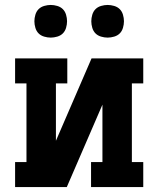

<svg xmlns="http://www.w3.org/2000/svg" viewBox="-20 -756 640 776"><path d="M41 0V-101H87V-419H41V-520H252V-419H206V-187L350 -520H559V-419H513V-101H559V0H348V-101H394V-333L250 0ZM415 -604Q402 -604 388.5 -608Q375 -612 366 -621Q357 -630 353 -643.5Q349 -657 349 -670Q349 -683 353 -696.5Q357 -710 366 -719Q375 -728 388.5 -732Q402 -736 415 -736Q428 -736 441.5 -732Q455 -728 464 -719Q473 -710 477 -696.5Q481 -683 481 -670Q481 -657 477 -643.5Q473 -630 464 -621Q455 -612 441.5 -608Q428 -604 415 -604ZM185 -604Q172 -604 158.5 -608Q145 -612 136 -621Q127 -630 123 -643.5Q119 -657 119 -670Q119 -683 123 -696.5Q127 -710 136 -719Q145 -728 158.5 -732Q172 -736 185 -736Q198 -736 211.5 -732Q225 -728 234 -719Q243 -710 247 -696.5Q251 -683 251 -670Q251 -657 247 -643.5Q243 -630 234 -621Q225 -612 211.5 -608Q198 -604 185 -604Z"/></svg>

Font: Iosevka Etoile
Style: Bold
Weight: 700
Designer: Belleve Invis
Foundry: Belleve Invis
Version: Version 28.1.0; ttfautohint (v1.8.4)